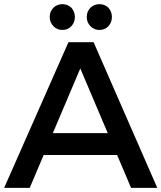

<svg xmlns="http://www.w3.org/2000/svg" viewBox="-41 -903 776 923"><path d="M589 0H715L409 -700H288L-21 0H102L169 -158H522ZM213 -263 345 -574 477 -263ZM302 -866C291 -877 276 -883 259 -883C242 -883 227 -877 216 -866C204 -854 198 -839 198 -821C198 -804 204 -789 216 -777C227 -765 242 -759 259 -759C276 -759 290 -765 302 -777C313 -789 319 -804 319 -821C319 -839 313 -854 302 -866ZM480 -866C469 -877 454 -883 437 -883C420 -883 405 -877 394 -866C382 -854 376 -839 376 -821C376 -804 382 -789 394 -777C405 -765 420 -759 437 -759C454 -759 468 -765 480 -777C491 -789 497 -804 497 -821C497 -839 491 -854 480 -866Z"/></svg>

Font: Argentum Sans
Style: Regular
Weight: 400
Designer: Julieta Ulanovsky
Foundry: Julieta Ulanovsky
Version: Version 5.001;March 29, 2019;FontCreator 11.5.0.2425 64-bit